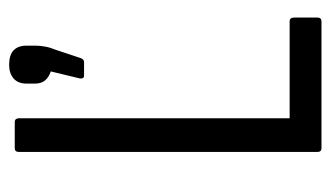

<svg xmlns="http://www.w3.org/2000/svg" viewBox="-168 -538 707 410"><g transform="rotate(-90 185.0 -333.5)"><path d="M73 0Q65 0 65 -9V-646Q65 -655 73 -655H129Q133 -655 135 -652.5Q137 -650 137 -646V-68H344Q352 -68 352 -58V-9Q352 0 344 0ZM228 -507Q221 -507 222 -516L237 -578Q225 -582 218 -590Q211 -598 211 -612V-630Q211 -648 222 -657.5Q233 -667 251 -667Q272 -667 282 -657.5Q292 -648 292 -630V-611Q292 -601 290 -590Q288 -579 283 -567L265 -513Q262 -507 257 -507Z"/></g></svg>

Font: Sofia Sans Condensed
Style: Regular
Weight: 400
Designer: Botio Nikoltchev, Ani Petrova
Foundry: lettersoup
Version: Version 4.100